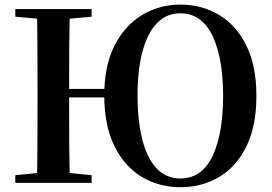

<svg xmlns="http://www.w3.org/2000/svg" viewBox="-20 -779 1160 818"><path d="M137.2 0Q139.2 -85.2 139.5 -171.8Q139.9 -258.5 139.9 -346.1V-393.6Q139.9 -481.3 139.5 -567.7Q139.2 -654.1 137.2 -740.5H277.9Q275.4 -655.6 274.9 -568.3Q274.4 -481 274.4 -392.8V-373.4Q274.4 -266.8 274.9 -176.7Q275.4 -86.6 277.9 0ZM45.1 0V-32.6L193.8 -47.3H221.3L370.3 -32.6V0ZM45.1 -707.9V-740.5H370.3V-707.9L221.3 -694.2H193.8ZM211.1 -364.1V-400H490V-364.1ZM748.6 18.6Q657.6 18.6 583.8 -25.6Q510 -69.9 467.1 -157.4Q424.2 -244.8 424.2 -373.1Q424.2 -497.8 467.4 -583.7Q510.7 -669.6 584.5 -714.5Q658.4 -759.4 748.6 -759.4Q839.2 -759.4 912.5 -715.9Q985.9 -672.4 1029.1 -586Q1072.4 -499.7 1072.4 -370.5Q1072.4 -241.5 1029.5 -154.9Q986.6 -68.2 913.4 -24.8Q840.2 18.6 748.6 18.6ZM748.6 -18.7Q796.3 -18.7 830.7 -44.3Q865.1 -69.8 887 -117.1Q908.9 -164.4 919.8 -228.9Q930.6 -293.5 930.6 -370.5Q930.6 -447.5 919.8 -511.7Q908.9 -575.9 887 -623.2Q865.1 -670.4 830.7 -696.3Q796.3 -722.2 748.6 -722.2Q701.2 -722.2 666.9 -696.3Q632.5 -670.4 610.1 -623.4Q587.6 -576.4 576.8 -512.7Q565.9 -448.9 565.9 -373.1Q565.9 -269.1 585.2 -188.9Q604.5 -108.6 645.2 -63.7Q685.9 -18.7 748.6 -18.7Z"/></svg>

Font: Noto Serif HK
Style: Regular
Weight: 200
Designer: Ryoko NISHIZUKA 西塚涼子 (kana & ideographs); Frank Grießhammer (Latin, Greek & Cyrillic); Wenlong ZHANG 张文龙 (bopomofo); San
Foundry: Adobe
Version: Version 2.001;hotconv 1.1.0;makeotfexe 2.6.0